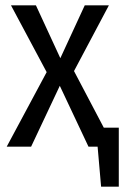

<svg xmlns="http://www.w3.org/2000/svg" viewBox="-20 -547 468 716"><path d="M423 -71V149H357L344 0H310L203 -227L96 0H5L154 -278L21 -527H114L205 -330L296 -527H386L256 -282L367 -71Z"/></svg>

Font: Fira Sans Compressed
Style: Regular
Weight: 400
Width: 1
Designer: bBox Type GmbH & Carrois Corporate GbR & Edenspiekermann AG
Foundry: bBox Type GmbH & Carrois Corporate GbR & Edenspiekermann AG
Version: Version 4.301